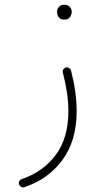

<svg xmlns="http://www.w3.org/2000/svg" viewBox="-20 -541 428 817"><path d="M258.3 -252.9Q267.1 -256.3 273.7 -252Q280.3 -247.6 282.2 -240.7Q306.2 -147.9 306.2 -68.4Q306.2 57.1 246.1 139.2Q186 221.2 84 255.4Q76.2 257.8 69.8 254.2Q63.5 250.5 61.5 244.1Q58.6 235.8 62.3 229.5Q65.9 223.1 72.3 221.2Q164.1 189.9 217.5 117.9Q271 45.9 271 -68.4Q271 -106 264.9 -147Q258.8 -188 247.6 -231.9Q245.6 -240.2 249.3 -245.6Q252.9 -251 258.3 -252.9ZM222.7 -492.2Q222.7 -502.9 231 -512Q239.3 -521 253.9 -521Q263.7 -521 270 -517.1Q276.4 -513.2 279.8 -507.8Q285.2 -500 285.2 -491.2Q285.2 -480.5 278.3 -469Q271.5 -457.5 252.9 -457.5Q240.7 -457.5 233.9 -463.6Q227.1 -469.7 224.6 -477.5Q224.1 -481 223.4 -484.6Q222.7 -488.3 222.7 -492.2Z"/></svg>

Font: Mikhak-DS2-FD ExtraLight
Style: Regular
Weight: 200
Designer: Amin Abedi
Version: Version 3.2